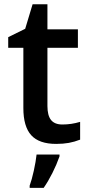

<svg xmlns="http://www.w3.org/2000/svg" viewBox="-20 -682 440 923"><path d="M92.3 -162.6V-452.1H19.5V-503.4L101.1 -543.5L136.7 -661.6H208V-541H354.5V-452.1H208V-172.4Q208 -127 225.3 -105.2Q242.7 -83.5 279.8 -83.5Q323.7 -83.5 365.2 -96.2V-10.7Q337.9 0 310.8 4.9Q283.7 9.8 250 9.8Q168 9.8 130.1 -32Q92.3 -73.7 92.3 -162.6ZM155.8 61H266.1V69.8Q252 109.9 231.9 149.7Q211.9 189.5 189.9 221.2H122.6V210.4Q132.8 182.6 142.6 138.4Q152.3 94.2 155.8 61Z"/></svg>

Font: Viking Open Sans Light
Style: Bold
Weight: 600
Foundry: Ascender Corporation
Version: Version 2.001